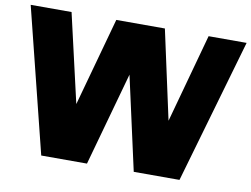

<svg xmlns="http://www.w3.org/2000/svg" viewBox="-77 -820 1217 930"><g transform="rotate(10 532.0 -355.0)"><path d="M877 -710H1064L859 0H634L532 -460L404 0H179L2 -710H203L303 -275L423 -710H662L757 -273Z"/></g></svg>

Font: Livvic Black
Style: Regular
Weight: 900
Designer: Jacques Le Bailly, Baron von Fonthausen
Version: Version 1.001; ttfautohint (v1.8.2)